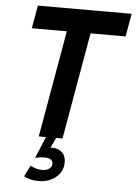

<svg xmlns="http://www.w3.org/2000/svg" viewBox="-61 -746 730 1032"><g transform="rotate(5 303.5 -230.5)"><path d="M167 0 268 -576H79L101 -700H607L585 -576H396L295 0ZM223 79 187 64Q201 60 214 57Q227 54 241 54Q277 54 297.5 73Q318 92 318 126Q318 176 280 207.5Q242 239 186 239Q160 239 140.5 233.5Q121 228 107 220L137 161Q151 168 166 173Q181 178 199 178Q225 178 239 167Q253 156 253 140Q253 110 207 110Q195 110 183 111.5Q171 113 157 117L206 0H261Z"/></g></svg>

Font: Cabin VF Beta
Style: Italic
Weight: 400
Italic angle: -7°
Designer: Pablo Impallari
Foundry: Pablo Impallari. http://www.impallari.com Igino Marini. http://www.ikern.com
Version: Version 2.300